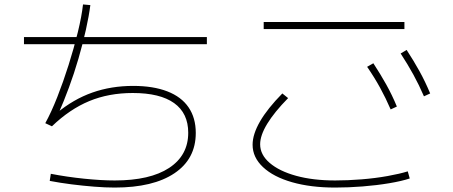

<svg xmlns="http://www.w3.org/2000/svg" viewBox="-20 -817 2040 865"><path d="M497 28Q455 28 404.5 24Q354 20 302.5 13.5Q251 7 204 -2L209 -34Q281 -20 358.5 -12Q436 -4 497 -4Q656 -4 742 -60.5Q828 -117 828 -219Q828 -307 764.5 -352.5Q701 -398 578 -398Q470 -398 382 -361.5Q294 -325 214 -248L184 -262Q211 -311 238 -379.5Q265 -448 289 -524Q313 -600 330.5 -671.5Q348 -743 354 -797L387 -794Q381 -746 367 -683Q353 -620 333.5 -553Q314 -486 290.5 -422.5Q267 -359 244 -307H235Q311 -370 396 -400Q481 -430 580 -430Q670 -430 733.5 -405.5Q797 -381 829.5 -333.5Q862 -286 862 -218Q862 -101 766 -36.5Q670 28 497 28ZM88 -618V-650H912V-618Z M1490 28Q1380 28 1296 4Q1212 -20 1165 -64Q1118 -108 1118 -165Q1118 -212 1151.5 -270Q1185 -328 1252 -396L1278 -375Q1216 -312 1184 -259.5Q1152 -207 1152 -167Q1152 -120 1195 -83Q1238 -46 1314 -25Q1390 -4 1490 -4Q1547 -4 1609 -9Q1671 -14 1726.5 -24Q1782 -34 1817 -45L1826 -13Q1790 -1 1733.5 8.5Q1677 18 1613.5 23Q1550 28 1490 28ZM1168 -686V-718H1802V-686ZM1740 -324Q1718 -375 1692.5 -421.5Q1667 -468 1634 -516L1662 -532Q1694 -483 1720 -436.5Q1746 -390 1768 -337ZM1890 -383Q1868 -434 1842.5 -480.5Q1817 -527 1785 -576L1812 -592Q1844 -543 1870 -496Q1896 -449 1918 -396Z"/></svg>

Font: M PLUS 1 Thin ExtraLight
Style: Regular
Weight: 250
Version: Version 1.001